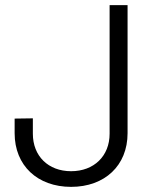

<svg xmlns="http://www.w3.org/2000/svg" viewBox="-20 -720 598 748"><path d="M257 8C388 8 477 -75 477 -201V-700H407V-199C407 -112 346 -53 257 -53C168 -53 108 -112 108 -199V-259L37 -258V-201C37 -75 126 8 257 8Z"/></svg>

Font: Arthouse Owned
Style: Regular
Weight: 400
Designer: Jeremy Tribby
Foundry: Tribby Type
Version: Version 1.000;PS 001.000;hotconv 1.0.88;makeotf.lib2.5.64775